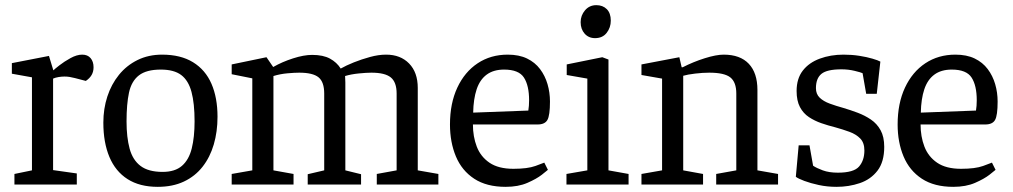

<svg xmlns="http://www.w3.org/2000/svg" viewBox="-20 -716 3929 745"><path d="M36 0V-41L104 -55V-416L26 -430V-471L170 -499L187 -443Q192 -448 210.5 -462.5Q229 -477 253.5 -490.5Q278 -504 299 -504Q320 -504 331.5 -490.5Q343 -477 343 -455Q343 -438 335.5 -425Q328 -412 313 -402L271 -413Q259 -416 250 -417.5Q241 -419 230 -419Q219 -419 207 -417Q195 -415 186 -411V-56L278 -43V0Z M592 9Q522 9 475 -21Q428 -51 404.5 -107Q381 -163 381 -240Q381 -294 396.5 -341.5Q412 -389 441.5 -425.5Q471 -462 513.5 -483Q556 -504 609 -504Q681 -504 729 -474.5Q777 -445 800.5 -391Q824 -337 824 -263Q824 -205 809.5 -155.5Q795 -106 766 -69Q737 -32 693.5 -11.5Q650 9 592 9ZM611 -49Q659 -49 686 -72.5Q713 -96 724 -140Q735 -184 735 -245Q735 -315 723 -359.5Q711 -404 683 -425Q655 -446 604 -446Q548 -446 519 -423.5Q490 -401 480.5 -356.5Q471 -312 471 -245Q471 -183 483 -139Q495 -95 525.5 -72Q556 -49 611 -49Z M879 0V-41L959 -55V-412L879 -428V-466L1014 -494L1040 -456Q1075 -476 1117 -489.5Q1159 -503 1191 -503Q1234 -503 1260.5 -488.5Q1287 -474 1302 -450Q1323 -462 1353 -474Q1383 -486 1416 -495Q1449 -504 1478 -504Q1534 -504 1567.5 -469.5Q1601 -435 1601 -375V-55L1681 -41V0H1442V-41L1519 -55V-353Q1519 -397 1496.5 -415.5Q1474 -434 1421 -434Q1402 -434 1372 -431Q1342 -428 1319 -421Q1319 -416 1319.5 -409Q1320 -402 1320 -396V-55L1381 -40V0H1174V-40L1238 -55V-353Q1238 -398 1216 -416Q1194 -434 1141 -434Q1123 -434 1095 -431.5Q1067 -429 1041 -421V-55L1119 -41V0Z M1942 9Q1868 9 1820 -22.5Q1772 -54 1749 -109Q1726 -164 1726 -233Q1726 -315 1754.5 -376Q1783 -437 1833.5 -470.5Q1884 -504 1950 -504Q1994 -504 2025 -489Q2056 -474 2075.5 -448Q2095 -422 2104.5 -389.5Q2114 -357 2114 -322Q2114 -268 2104 -250.5Q2094 -233 2066 -233H1815Q1815 -186 1830 -147Q1845 -108 1879.5 -84.5Q1914 -61 1972 -61Q2027 -61 2057.5 -72Q2088 -83 2092 -85L2106 -57Q2103 -54 2082.5 -38Q2062 -22 2026.5 -6.5Q1991 9 1942 9ZM1816 -279 2030 -287Q2033 -305 2033 -327Q2033 -384 2013 -415Q1993 -446 1936 -446Q1895 -446 1868.5 -426.5Q1842 -407 1829.5 -369.5Q1817 -332 1816 -279Z M2178 0V-41L2259 -55V-411L2179 -425V-466L2317 -494L2341 -485V-55L2419 -41V0ZM2289 -568Q2264 -568 2248.5 -585.5Q2233 -603 2233 -630Q2233 -656 2250 -676Q2267 -696 2294 -696Q2319 -696 2334.5 -680.5Q2350 -665 2350 -636Q2350 -609 2334 -588.5Q2318 -568 2289 -568Z M2469 0V-41L2549 -55V-411L2469 -425V-466L2616 -494L2625 -455H2629Q2670 -476 2714.5 -490Q2759 -504 2788 -504Q2852 -504 2885.5 -468.5Q2919 -433 2919 -367V-55L2999 -41V0H2759V-41L2837 -55V-353Q2837 -397 2814 -415.5Q2791 -434 2732 -434Q2707 -434 2677.5 -430.5Q2648 -427 2631 -422V-55L2708 -41V0Z M3226 9Q3190 9 3157.5 2Q3125 -5 3101 -14Q3077 -23 3068 -30L3079 -152H3121L3135 -73Q3148 -64 3172.5 -55Q3197 -46 3231 -46Q3293 -46 3313.5 -70Q3334 -94 3334 -132Q3334 -162 3318 -178.5Q3302 -195 3276 -204.5Q3250 -214 3221 -222Q3193 -229 3167 -238Q3141 -247 3119 -261.5Q3097 -276 3084 -300.5Q3071 -325 3071 -363Q3071 -411 3095 -442Q3119 -473 3161 -488.5Q3203 -504 3253 -504Q3285 -504 3314 -499.5Q3343 -495 3365 -488.5Q3387 -482 3396 -477L3382 -352H3341L3327 -432Q3321 -435 3296.5 -441Q3272 -447 3245 -447Q3189 -447 3167.5 -429.5Q3146 -412 3146 -374Q3146 -351 3160.5 -337Q3175 -323 3199.5 -314Q3224 -305 3253 -297Q3280 -289 3308 -278.5Q3336 -268 3359.5 -252Q3383 -236 3397 -210.5Q3411 -185 3411 -146Q3411 -88 3385 -54Q3359 -20 3316.5 -5.5Q3274 9 3226 9Z M3679 9Q3605 9 3557 -22.5Q3509 -54 3486 -109Q3463 -164 3463 -233Q3463 -315 3491.5 -376Q3520 -437 3570.5 -470.5Q3621 -504 3687 -504Q3731 -504 3762 -489Q3793 -474 3812.5 -448Q3832 -422 3841.5 -389.5Q3851 -357 3851 -322Q3851 -268 3841 -250.5Q3831 -233 3803 -233H3552Q3552 -186 3567 -147Q3582 -108 3616.5 -84.5Q3651 -61 3709 -61Q3764 -61 3794.5 -72Q3825 -83 3829 -85L3843 -57Q3840 -54 3819.5 -38Q3799 -22 3763.5 -6.5Q3728 9 3679 9ZM3553 -279 3767 -287Q3770 -305 3770 -327Q3770 -384 3750 -415Q3730 -446 3673 -446Q3632 -446 3605.5 -426.5Q3579 -407 3566.5 -369.5Q3554 -332 3553 -279Z"/></svg>

Font: Faustina
Style: Regular
Weight: 400
Designer: Alfonso Garcia
Foundry: http://www.omnibus-type.com
Version: Version 1.200